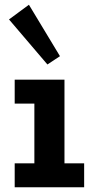

<svg xmlns="http://www.w3.org/2000/svg" viewBox="-20 -790 400 810"><path d="M42 -454H252V-101H335V0H42V-101H125V-353H42ZM180 -518 18 -708 102 -770 233 -553Z"/></svg>

Font: Podkova ExtraBold
Style: Regular
Weight: 800
Designer: Ilya Yudin
Foundry: Cyreal (www.cyreal.org)
Version: Version 2.103